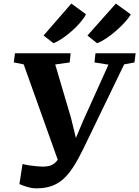

<svg xmlns="http://www.w3.org/2000/svg" viewBox="-20 -1042 782 1078"><path d="M184.5 15.5Q159 15.5 132 7.2Q105 -1 89 -8.5L106.5 -121Q125 -116.5 146 -113.2Q167 -110 185.8 -108.5Q204.5 -107 217.5 -106.5Q235.5 -106.5 251.2 -109.2Q267 -112 281.2 -121.5Q295.5 -131 307.8 -150.5Q320 -170 331.5 -203.5L315.5 -113.5L113 -680.5L57.5 -691.5L64 -743H376.5L371.5 -691.5L290 -680L378.5 -380.5L422.5 -200.5L379.5 -203.5L445 -360L589 -679L510.5 -691.5L516 -743H741.5L735 -691.5L677 -680.5L448.5 -208Q420 -149 393 -106.8Q366 -64.5 336.2 -37.5Q306.5 -10.5 269.5 2.5Q232.5 15.5 184.5 15.5ZM224.5 -842.5 380.5 -1022 462.5 -962Q452.5 -941 431 -916Q409.5 -891 382.2 -867Q355 -843 328 -825Q301 -807 280.5 -799.5ZM471 -842.5 630.5 -1022 714.5 -961Q702.5 -940.5 679.8 -915.8Q657 -891 629.2 -867Q601.5 -843 574 -825Q546.5 -807 525 -799.5Z"/></svg>

Font: Merriweather ExtraBold
Style: Italic
Weight: 800
Italic angle: -7.8°
Version: Version 2.101